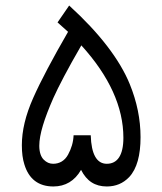

<svg xmlns="http://www.w3.org/2000/svg" viewBox="-20 -634 585 694"><path d="M273 -20C293 20 323 40 366 40C398 40 425 29 447 6C475 -24 488 -73 488 -138C488 -203 475 -266 449 -330C413 -418 340 -514 230 -614L188 -553L226 -519C170 -422 128 -343 100 -280C72 -217 59 -161 59 -109C59 -81 62 -59 68 -40C84 13 119 40 173 40C216 40 250 20 273 -20ZM308 -145H246C245 -120 238 -97 226 -75C214 -53 195 -42 172 -42C159 -42 148 -47 138 -57C128 -67 122 -84 122 -107C122 -148 140 -205 173 -280C191 -320 224 -384 274 -470C375 -359 426 -247 426 -136C426 -72 404 -42 366 -42C330 -42 310 -76 308 -145Z"/></svg>

Font: Iranian Sans 
Style: Regular
Weight: 400
Designer: Hooman Mehr, Hadi Navid in Neviseh Pardaz Co. Ltd. (http://nevisa.com)
Foundry: http://font-store.ir
Version: 5.0.0 build 1/7/1393